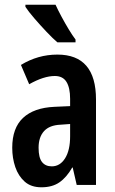

<svg xmlns="http://www.w3.org/2000/svg" viewBox="-20 -786 489 816"><path d="M224 -554Q388 -554 388 -363V0H306L289 -74H287Q263 -32 232.5 -11Q202 10 156 10Q112 10 85 -14Q58 -38 45 -76Q32 -114 32 -158Q32 -242 78 -285Q124 -328 211 -332L278 -335V-366Q278 -413 262.5 -438Q247 -463 213 -463Q166 -463 104 -428L69 -510Q141 -554 224 -554ZM237 -256Q190 -254 167 -228.5Q144 -203 144 -158Q144 -116 158.5 -97.5Q173 -79 200 -79Q235 -79 256.5 -113Q278 -147 278 -207V-259ZM216 -766Q226 -744 241 -716Q256 -688 272 -661.5Q288 -635 301 -618V-606H224Q205 -622 178 -650.5Q151 -679 126 -708Q101 -737 88 -757V-766Z"/></svg>

Font: Noto Sans Gurmukhi ExtraCondensed SemiBold
Style: Regular
Weight: 600
Width: 2
Designer: Jelle Bosma - Monotype Design Team
Foundry: Monotype Imaging Inc.
Version: Version 2.004; ttfautohint (v1.8.4.7-5d5b)